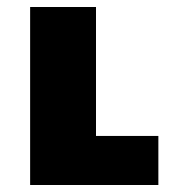

<svg xmlns="http://www.w3.org/2000/svg" viewBox="-20 -528 489 548"><path d="M66 0V-508H254V-140H432V0Z"/></svg>

Font: Noto Sans Armenian Black
Style: Regular
Weight: 900
Version: Version 2.007